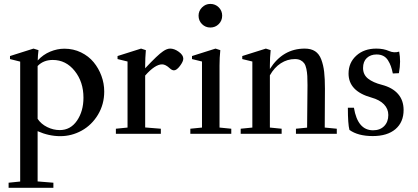

<svg xmlns="http://www.w3.org/2000/svg" viewBox="-20 -667 2084 957"><path d="M22.9 269V243.7L80.6 237.8V-359.9L29.8 -372.6V-387.7L147 -424.8L171.9 -417Q168.5 -391.6 168 -365.7Q194.8 -395 230.2 -409.7Q265.6 -424.3 300.8 -424.3Q345.7 -424.3 383.8 -405.8Q421.9 -387.2 446.8 -356.9Q471.7 -326.7 485.6 -288.8Q499.5 -251 499.5 -210.9Q499.5 -147 468.3 -95.2Q437 -43.5 387 -15.9Q336.9 11.7 280.3 11.7Q223.6 11.7 167.5 -13.2V237.3L246.1 243.7V269ZM243.2 -368.2Q196.3 -368.2 167.5 -337.9V-74.7Q184.6 -48.8 215.1 -33.7Q245.6 -18.6 277.8 -18.6Q331.5 -18.6 363.8 -65.7Q396 -112.8 396 -180.2Q396 -258.8 352.3 -313.5Q308.6 -368.2 243.2 -368.2Z M557.6 0V-25.4L615.7 -31.2V-360.4L565.9 -372.6V-387.7L683.1 -424.8L707 -417Q703.6 -377 703.6 -340.3V-326.7Q766.6 -394 792.5 -411.1Q812 -424.8 828.1 -424.8Q849.1 -424.8 871.3 -408.7Q893.6 -392.6 893.6 -374.5Q893.6 -360.4 877 -338.4Q860.4 -316.4 847.2 -316.4Q837.4 -316.4 826.7 -326.2Q805.2 -346.2 788.1 -346.2Q752.9 -346.2 703.6 -290.5V-31.7L781.7 -25.4V0Z M1028.3 -529.8Q1003.9 -529.8 986.8 -546.9Q969.7 -564 969.7 -588.9Q969.7 -612.8 987.1 -630.1Q1004.4 -647.5 1028.3 -647.5Q1053.2 -647.5 1070.3 -630.4Q1087.4 -613.3 1087.4 -588.9Q1087.4 -564 1070.3 -546.9Q1053.2 -529.8 1028.3 -529.8ZM928.7 0V-25.4L986.8 -31.2V-360.4L937 -372.6V-387.7L1054.2 -424.8L1078.1 -417Q1074.2 -380.4 1074.2 -340.3V-31.2L1132.8 -25.4V0Z M1179.7 0V-25.4L1237.8 -31.2V-360.4L1187.5 -372.6V-387.7L1305.2 -424.8L1329.1 -417Q1325.2 -380.4 1325.2 -340.3V-323.2Q1389.6 -424.8 1499 -424.8Q1530.3 -424.8 1550.5 -411.6Q1570.8 -398.4 1581.3 -370.6Q1591.8 -342.8 1595.7 -309.1Q1599.6 -275.4 1599.6 -224.6Q1599.6 -158.2 1598.6 -31.2L1658.7 -25.4V0H1455.1V-25.4L1510.7 -30.8Q1512.7 -170.4 1512.7 -242.7Q1512.7 -270.5 1511.7 -288.3Q1510.7 -306.2 1507.1 -323.7Q1503.4 -341.3 1496.6 -351.1Q1489.7 -360.8 1478.3 -366.7Q1466.8 -372.6 1450.2 -372.6Q1412.1 -372.6 1379.6 -351.6Q1347.2 -330.6 1325.2 -291.5V-31.2L1383.8 -25.4V0Z M1837.9 11.2Q1764.2 11.2 1721.7 -19.5Q1713.9 -48.8 1713.9 -129.9H1744.1Q1762.7 -17.6 1839.4 -17.6Q1874.5 -17.6 1895 -38.6Q1915.5 -59.6 1915.5 -93.8Q1915.5 -124.5 1893.8 -147Q1872.1 -169.4 1831.5 -180.7Q1717.3 -212.4 1717.3 -300.3Q1717.3 -354.5 1755.9 -389.6Q1794.4 -424.8 1856 -424.8Q1892.1 -424.8 1919.4 -412.6Q1943.8 -401.9 1969.7 -409.7Q1974.1 -386.2 1974.1 -359.9Q1974.1 -334.5 1968.3 -302.2L1938 -300.8Q1933.6 -322.3 1928.2 -337.2Q1922.9 -352.1 1913.8 -366.5Q1904.8 -380.9 1890.6 -388.2Q1876.5 -395.5 1856.9 -395.5Q1827.1 -395.5 1808.3 -377.9Q1789.6 -360.4 1789.6 -328.1Q1789.6 -294.9 1814.5 -275.1Q1839.4 -255.4 1883.8 -244.1Q1936 -230.5 1963.9 -198.7Q1991.7 -167 1991.7 -118.7Q1991.7 -58.1 1951.2 -23.4Q1910.6 11.2 1837.9 11.2Z"/></svg>

Font: Elstob 18pt Medium
Style: Regular
Weight: 500
Designer: Peter S. Baker
Version: Version 1.015